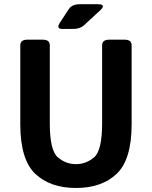

<svg xmlns="http://www.w3.org/2000/svg" viewBox="-20 -892 734 928"><path d="M282.2 -752Q249.5 -752 270 -783.2L313 -848.6Q328.1 -871.6 366.2 -871.6H452.1Q496.1 -871.6 463.9 -841.8L386.7 -770.5Q366.7 -752 332.5 -752ZM78.1 -291.5V-673.3Q78.1 -700.2 112.3 -700.2H186.5Q220.7 -700.2 220.7 -673.3V-296.4Q220.7 -164.6 259.5 -131.6Q298.3 -98.6 347.2 -98.6Q396 -98.6 434.8 -131.6Q473.6 -164.6 473.6 -296.4V-673.3Q473.6 -700.2 507.8 -700.2H582Q616.2 -700.2 616.2 -673.3V-291.5Q616.2 -120.6 543.9 -52Q471.7 16.6 347.2 16.6Q222.7 16.6 150.4 -52Q78.1 -120.6 78.1 -291.5Z"/></svg>

Font: Istok Web
Style: Bold
Weight: 700
Designer: Andrey V. Panov
Foundry: Andrey V. Panov
Version: Version 1.0.2g